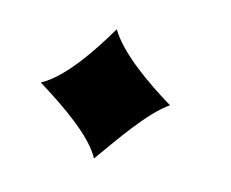

<svg xmlns="http://www.w3.org/2000/svg" viewBox="-38 -218 338 281"><g transform="rotate(10 131.0 -78.0)"><path d="M116 18C146 -17 182 -61 212 -78C175 -105 132 -141 116 -174C89 -136 53 -92 20 -78C59 -49 103 -13 116 18Z"/></g></svg>

Font: Sinistre Bold
Style: Regular
Weight: 900
Designer: Jules Durand
Foundry: Collletttivo
Version: Version 69.420;Glyphs 3.2 (3217)